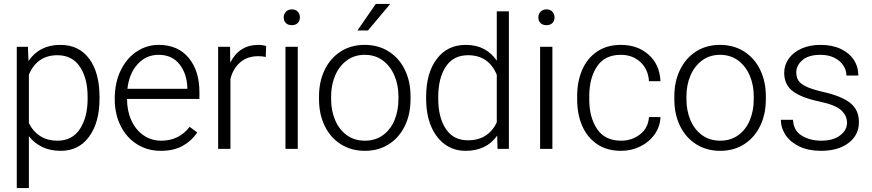

<svg xmlns="http://www.w3.org/2000/svg" viewBox="-20 -763 4468 984"><path d="M66 -523H123L126 -450Q182 -533 289 -533Q385 -533 437.5 -461.5Q490 -390 490 -267V-256Q490 -136 437 -63Q384 10 291 10Q237 10 196 -10Q155 -30 128 -65V201H66ZM274 -480Q171 -480 128 -381V-132Q147 -92 184 -67Q221 -42 275 -42Q350 -42 389.5 -102Q429 -162 429 -256V-267Q429 -362 389.5 -421Q350 -480 274 -480Z M568 -256Q568 -340 599 -403Q630 -466 681.5 -499.5Q733 -533 793 -533Q892 -533 947 -466.5Q1002 -400 1002 -292V-256H631Q631 -195 653 -146.5Q675 -98 715 -70Q755 -42 807 -42Q897 -42 952 -113L991 -84Q963 -42 917 -16Q871 10 804 10Q736 10 682.5 -23.5Q629 -57 598.5 -117.5Q568 -178 568 -256ZM633 -308H940V-314Q938 -385 900 -433.5Q862 -482 793 -482Q729 -482 685.5 -434.5Q642 -387 633 -308Z M1098 -523H1159L1160 -442Q1206 -533 1305 -533Q1316 -533 1327.5 -531Q1339 -529 1344 -527L1342 -471Q1325 -475 1303 -475Q1247 -475 1210.5 -443Q1174 -411 1161 -359V0H1098Z M1476 -715Q1495 -715 1506 -703Q1517 -691 1517 -674Q1517 -656 1506 -645Q1495 -634 1476 -634Q1456 -634 1445 -645Q1434 -656 1434 -674Q1434 -691 1445.5 -703Q1457 -715 1476 -715ZM1443 -523H1506V0H1443Z M1866 -607H1812L1906 -743H1980ZM1849 -533Q1919 -533 1972.5 -499Q2026 -465 2055 -405Q2084 -345 2084 -270V-254Q2084 -178 2055 -118Q2026 -58 1973 -24Q1920 10 1850 10Q1780 10 1726.5 -24Q1673 -58 1644 -118Q1615 -178 1615 -254V-270Q1615 -345 1644 -405Q1673 -465 1726 -499Q1779 -533 1849 -533ZM1850 -42Q1904 -42 1943 -70.5Q1982 -99 2002 -147.5Q2022 -196 2022 -254V-270Q2022 -327 2001.5 -375.5Q1981 -424 1942 -453Q1903 -482 1849 -482Q1796 -482 1757 -453Q1718 -424 1697.5 -375.5Q1677 -327 1677 -270V-254Q1677 -196 1697.5 -147.5Q1718 -99 1757 -70.5Q1796 -42 1850 -42Z M2367 -533Q2420 -533 2460 -512Q2500 -491 2526 -452V-705H2588V0H2530L2528 -68Q2473 10 2366 10Q2305 10 2259 -24Q2213 -58 2188.5 -118Q2164 -178 2164 -256V-267Q2164 -389 2218.5 -461Q2273 -533 2367 -533ZM2378 -44Q2433 -44 2470 -69Q2507 -94 2526 -136V-380Q2484 -480 2379 -480Q2303 -480 2264.5 -421Q2226 -362 2226 -267V-256Q2226 -162 2264.5 -103Q2303 -44 2378 -44Z M2781 -715Q2800 -715 2811 -703Q2822 -691 2822 -674Q2822 -656 2811 -645Q2800 -634 2781 -634Q2761 -634 2750 -645Q2739 -656 2739 -674Q2739 -691 2750.5 -703Q2762 -715 2781 -715ZM2748 -523H2811V0H2748Z M3306 -163H3365Q3363 -114 3335 -74.5Q3307 -35 3261.5 -12.5Q3216 10 3163 10Q3091 10 3040.5 -24Q2990 -58 2964 -117.5Q2938 -177 2938 -252V-272Q2938 -346 2964 -405.5Q2990 -465 3040.5 -499Q3091 -533 3162 -533Q3248 -533 3304.5 -482.5Q3361 -432 3365 -347H3306Q3302 -408 3262 -445Q3222 -482 3162 -482Q3079 -482 3039.5 -422Q3000 -362 3000 -272V-252Q3000 -162 3040 -102Q3080 -42 3163 -42Q3219 -42 3260.5 -74.5Q3302 -107 3306 -163Z M3670 -533Q3740 -533 3793.5 -499Q3847 -465 3876 -405Q3905 -345 3905 -270V-254Q3905 -178 3876 -118Q3847 -58 3794 -24Q3741 10 3671 10Q3601 10 3547.5 -24Q3494 -58 3465 -118Q3436 -178 3436 -254V-270Q3436 -345 3465 -405Q3494 -465 3547 -499Q3600 -533 3670 -533ZM3671 -42Q3725 -42 3764 -70.5Q3803 -99 3823 -147.5Q3843 -196 3843 -254V-270Q3843 -327 3822.5 -375.5Q3802 -424 3763 -453Q3724 -482 3670 -482Q3617 -482 3578 -453Q3539 -424 3518.5 -375.5Q3498 -327 3498 -270V-254Q3498 -196 3518.5 -147.5Q3539 -99 3578 -70.5Q3617 -42 3671 -42Z M4183 -242Q4090 -261 4044.5 -294.5Q3999 -328 3999 -390Q3999 -429 4022 -462Q4045 -495 4087.5 -514Q4130 -533 4185 -533Q4245 -533 4288.5 -512.5Q4332 -492 4355.5 -456.5Q4379 -421 4379 -376H4318Q4318 -403 4302 -427.5Q4286 -452 4256 -467Q4226 -482 4185 -482Q4124 -482 4092.5 -455Q4061 -428 4061 -392Q4061 -367 4072 -350Q4083 -333 4112.5 -319Q4142 -305 4198 -292Q4295 -270 4338.5 -234.5Q4382 -199 4382 -137Q4382 -71 4329 -30.5Q4276 10 4188 10Q4124 10 4077.5 -12Q4031 -34 4006.5 -70.5Q3982 -107 3982 -149H4044Q4047 -93 4089.5 -67.5Q4132 -42 4188 -42Q4250 -42 4285.5 -69Q4321 -96 4321 -134Q4321 -170 4291.5 -197.5Q4262 -225 4183 -242Z"/></svg>

Font: Freesentation 3 Light
Style: Regular
Weight: 300
Designer: glyphs from Roboto by Christian Robertson / Hangul glyphs from Noto Sans CJK(Source Han Sans) by Jang Soo-young and Kang
Foundry: PT&
Version: Version 2.001